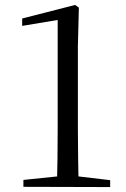

<svg xmlns="http://www.w3.org/2000/svg" viewBox="-20 -758 511 779"><path d="M75 0V-28L220 -43H292L427 -27V1ZM211 0Q214 -115 214 -230V-677L70 -653V-683L285 -738L300 -727L296 -569V-230Q296 -173 297 -115Q298 -57 299 0Z"/></svg>

Font: Noto Serif TC ExtraLight
Style: Regular
Weight: 400
Version: Version 2.002-H1;hotconv 1.1.0;makeotfexe 2.6.0